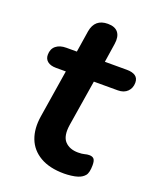

<svg xmlns="http://www.w3.org/2000/svg" viewBox="-125 -719 659 805"><g transform="rotate(20 204.5 -316.5)"><path d="M258 10Q193 10 151 -14.5Q109 -39 92.5 -82Q76 -125 85 -182L119 -395H75Q51 -395 37.5 -405.5Q24 -416 24 -435Q24 -461 41 -475Q58 -489 87 -489H134L149 -585Q154 -614 171 -628.5Q188 -643 217 -643Q249 -643 263 -625Q277 -607 272 -574L259 -489H357Q382 -489 395.5 -479.5Q409 -470 409 -450Q409 -426 393.5 -410.5Q378 -395 351 -395H244L211 -190Q203 -138 224 -115.5Q245 -93 283 -93Q301 -93 311.5 -96Q322 -99 332 -99Q346 -99 352.5 -91.5Q359 -84 359 -64Q359 -30 348 -17Q337 -4 318 2Q306 6 289 8Q272 10 258 10Z"/></g></svg>

Font: Nunito ExtraLight
Style: Italic
Weight: 200
Italic angle: -9°
Designer: Vernon Adams
Foundry: Vernon Adams
Version: Version 3.602